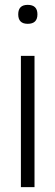

<svg xmlns="http://www.w3.org/2000/svg" viewBox="-20 -770 228 790"><path d="M94 -672Q55 -672 55 -711Q55 -750 94 -750Q134 -750 134 -711Q134 -672 94 -672ZM66 -540H122V0H66Z"/></svg>

Font: Encode Sans Compressed
Style: Light
Weight: 300
Designer: Pablo Impallari, Andres Torresi
Foundry: Pablo Impallari, Andres Torresi
Version: Version 1.000; ttfautohint (v1.00) -l 8 -r 50 -G 200 -x 14 -